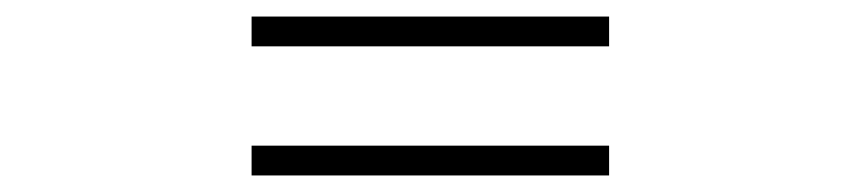

<svg xmlns="http://www.w3.org/2000/svg" viewBox="-20 -496 1040 232"><path d="M716 -476H284V-440H716ZM716 -320H284V-284H716Z"/></svg>

Font: Microsoft YaHei
Style: Regular
Weight: 400
Designer: Ryoko NISHIZUKA 西塚涼子 (kana, bopomofo & ideographs); Paul D. Hunt (Latin, Greek & Cyrillic); Sandoll Communications 산돌커뮤니
Foundry: Adobe
Version: Version 2.001;hotconv 1.0.111;makeotfexe 2.5.65597